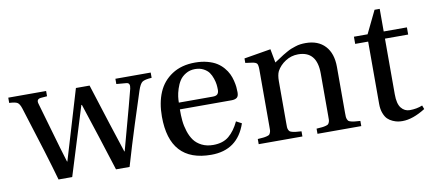

<svg xmlns="http://www.w3.org/2000/svg" viewBox="-63 -829 2361 1054"><g transform="rotate(-10 1118.0 -302.0)"><path d="M-2 -460.9V-490.2H209V-460.9L173.8 -458Q147.5 -455.1 155.8 -428.2Q167 -391.1 200.7 -272.7Q234.4 -154.3 254.9 -88.9H256.8L373 -478H449.2Q527.8 -229 574.2 -88.9H576.2Q660.6 -397.9 666 -422.9Q672.9 -453.6 651.9 -456.1L595.2 -460.9V-490.2H792V-460.9Q753.4 -458.5 739.7 -449.2Q726.1 -439.9 713.9 -402.8Q709 -387.7 690.2 -329.3Q671.4 -271 656.7 -225.6Q642.1 -180.2 622.3 -115.5Q602.5 -50.8 587.9 0H512.2Q452.1 -190.4 389.2 -380.9H386.2L268.1 0H191.9Q155.8 -129.4 64 -418Q55.2 -445.3 43 -452.4Q30.8 -459.5 -2 -460.9Z M810.5 -241.2Q810.5 -317.9 835 -375.5Q859.4 -433.1 912.1 -467.5Q964.8 -502 1040.5 -502Q1078.1 -502 1109.1 -493.7Q1140.1 -485.4 1160.6 -472.4Q1181.2 -459.5 1196.8 -441.2Q1212.4 -422.9 1220.9 -405Q1229.5 -387.2 1234.6 -366.5Q1239.7 -345.7 1241.2 -330.8Q1242.7 -315.9 1242.7 -300.8Q1242.7 -278.3 1232.2 -270.8Q1221.7 -263.2 1202.6 -263.2H914.6Q914.1 -229.5 917 -199.7Q919.9 -169.9 929.7 -139.6Q939.5 -109.4 955.3 -87.9Q971.2 -66.4 998.5 -52.7Q1025.9 -39.1 1061.5 -39.1Q1116.2 -39.1 1149.4 -66.9Q1182.6 -94.7 1206.5 -145L1236.8 -128.9Q1189 12.2 1041.5 12.2Q810.5 12.2 810.5 -241.2ZM915.5 -300.8H1104.5Q1124 -300.8 1131.3 -309.1Q1138.7 -317.4 1138.7 -333Q1138.7 -347.7 1137 -362.3Q1135.3 -377 1128.7 -396.7Q1122.1 -416.5 1111.6 -431.2Q1101.1 -445.8 1081.1 -456.3Q1061 -466.8 1034.7 -466.8Q1005.4 -466.8 982.7 -453.1Q960 -439.5 947.8 -420.4Q935.5 -401.4 927.7 -376.7Q919.9 -352.1 917.7 -334Q915.5 -315.9 915.5 -300.8Z M1307.6 0V-28.8Q1328.1 -30.3 1338.4 -31.2Q1348.6 -32.2 1358.6 -34.9Q1368.7 -37.6 1372.1 -40.3Q1375.5 -43 1378.7 -50.5Q1381.8 -58.1 1382.1 -65.2Q1382.3 -72.3 1382.3 -86.9V-401.9Q1382.3 -428.2 1376.5 -436Q1370.6 -443.8 1350.6 -446.8L1312.5 -452.1V-477.1L1461.4 -502L1475.6 -425.8Q1481.4 -429.2 1500.7 -442.1Q1520 -455.1 1526.4 -459Q1532.7 -462.9 1549.1 -472.2Q1565.4 -481.4 1574.7 -484.9Q1584 -488.3 1598.9 -493.4Q1613.8 -498.5 1627.7 -500.2Q1641.6 -502 1657.2 -502Q1726.6 -502 1765.4 -460.2Q1804.2 -418.5 1804.2 -342.8V-86.9Q1804.2 -72.8 1804.7 -65.2Q1805.2 -57.6 1808.3 -50.5Q1811.5 -43.5 1814.9 -40.5Q1818.4 -37.6 1828.6 -34.9Q1838.9 -32.2 1849.1 -31.2Q1859.4 -30.3 1879.4 -28.8V0H1635.3V-28.8Q1655.8 -30.3 1666 -31.2Q1676.3 -32.2 1686.3 -34.9Q1696.3 -37.6 1700 -40.3Q1703.6 -43 1706.8 -50.3Q1710 -57.6 1710.2 -64.9Q1710.4 -72.3 1710.4 -86.9V-323.2Q1710.4 -448.2 1605.5 -448.2Q1567.4 -448.2 1535.2 -427.5Q1502.9 -406.7 1486.3 -376Q1476.6 -356 1476.6 -320.8V-86.9Q1476.6 -72.8 1476.8 -65.2Q1477.1 -57.6 1480.2 -50.5Q1483.4 -43.5 1487.1 -40.5Q1490.7 -37.6 1500.7 -34.9Q1510.7 -32.2 1521 -31.2Q1531.2 -30.3 1551.3 -28.8V0Z M1924.8 -450.2V-490.2H2001L2062 -616.2H2090.8V-490.2H2220.2V-450.2H2090.8V-140.1Q2090.8 -86.9 2109.6 -63.5Q2128.4 -40 2157.2 -40Q2195.8 -40 2228 -53.2L2235.8 -32.2Q2165 12.2 2107.9 12.2Q2095.2 12.2 2082.8 10.3Q2070.3 8.3 2054 1.2Q2037.6 -5.9 2025.6 -17.6Q2013.7 -29.3 2005.4 -51.3Q1997.1 -73.2 1997.1 -102.1V-450.2Z"/></g></svg>

Font: Heuristica
Style: Regular
Weight: 400
Version: Version 1.0.2